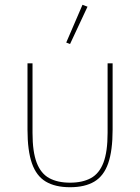

<svg xmlns="http://www.w3.org/2000/svg" viewBox="-20 -771 586 803"><path d="M116 -506V-215Q116 -136 133.5 -90.5Q151 -45 186 -26Q221 -7 273 -7Q325 -7 360 -26Q395 -45 412.5 -90.5Q430 -136 430 -215V-506H451V-229Q451 -141 432.5 -88Q414 -35 374.5 -11.5Q335 12 273 12Q211 12 171.5 -11.5Q132 -35 113.5 -88Q95 -141 95 -229V-506ZM346 -743 273 -587 257 -593 325 -751Z"/></svg>

Font: IBM Plex Sans Thin
Style: Regular
Weight: 250
Designer: Mike Abbink, Paul van der Laan, Pieter van Rosmalen
Foundry: Bold Monday
Version: Version 3.201